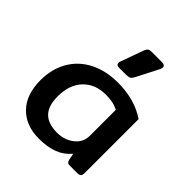

<svg xmlns="http://www.w3.org/2000/svg" viewBox="-204 -873 1024 1024"><g transform="rotate(45 307.5 -361.5)"><path d="M268 -571Q268 -579 270 -583L317 -714Q323 -728 329.5 -733Q336 -738 354 -738H428Q453 -738 453 -721Q453 -714 449 -706L383 -577Q376 -564 368 -559.5Q360 -555 341 -555H289Q268 -555 268 -571ZM39 -212Q39 -296 76 -360.5Q113 -425 181.5 -460Q250 -495 341 -495Q468 -495 556 -435V-27Q556 -12 549.5 -6Q543 0 527 0H472Q461 0 455.5 -4.5Q450 -9 448 -19L440 -58Q409 -20 363.5 -2.5Q318 15 253 15Q155 15 97 -44.5Q39 -104 39 -212ZM435 -189V-384Q414 -395 392.5 -399.5Q371 -404 340 -404Q261 -404 213 -354Q165 -304 165 -216Q165 -144 198.5 -110Q232 -76 301 -76Q354 -76 394.5 -107Q435 -138 435 -189Z"/></g></svg>

Font: Mitr
Style: Regular
Weight: 400
Designer: Thanarat Vachiruckul
Foundry: Cadson Demak
Version: Version 1.002